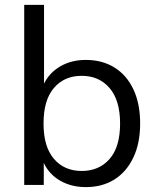

<svg xmlns="http://www.w3.org/2000/svg" viewBox="-20 -756 640 785"><path d="M331 9Q272 9 226.5 -17Q181 -43 159 -90V0H79V-736H160V-414Q182 -459 227 -485Q272 -511 331 -511Q398 -511 448 -480Q498 -449 525.5 -390.5Q553 -332 553 -251Q553 -170 525 -111.5Q497 -53 447.5 -22Q398 9 331 9ZM314 -57Q385 -57 428 -106Q471 -155 471 -251Q471 -346 428 -396Q385 -446 314 -446Q243 -446 200.5 -396.5Q158 -347 158 -251Q158 -156 200.5 -106.5Q243 -57 314 -57Z"/></svg>

Font: Mulish
Style: Regular
Weight: 400
Designer: Vernon Adams
Foundry: Vernon Adams
Version: Version 3.603; ttfautohint (v1.8.3)